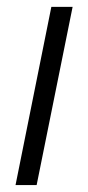

<svg xmlns="http://www.w3.org/2000/svg" viewBox="-20 -535 255 555"><path d="M128.4 -515.1H189.9L85.9 0H24.9Z"/></svg>

Font: Reddit Sans Chocolate Light
Style: Italic
Weight: 300
Italic angle: -11.25°
Designer: Stephen Hutchings
Version: Version 1.013